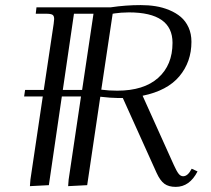

<svg xmlns="http://www.w3.org/2000/svg" viewBox="-20 -731 833 758"><path d="M75.2 -350.1 79.1 -376H152.8L191.9 -637.2Q193.8 -650.9 193.8 -655.8Q193.8 -668.5 187.3 -672.6Q180.7 -676.8 162.1 -676.8H121.1L124 -702.1H417Q476.1 -710.9 535.2 -710.9Q566.4 -710.9 594.2 -706.5Q622.1 -702.1 648.4 -691.2Q674.8 -680.2 693.8 -664.1Q712.9 -647.9 724.4 -622.8Q735.8 -597.7 735.8 -565.9Q735.8 -486.8 688.2 -429.9Q640.6 -373 543 -353L666 -80.1Q677.2 -55.2 685.1 -45.2Q692.9 -35.2 703.1 -35.2Q721.7 -35.2 736.8 -64.9L759.8 -54.2Q728.5 6.8 673.8 6.8Q646 6.8 629.2 -5.4Q612.3 -17.6 598.1 -48.8L464.8 -344.2H442.9Q418.9 -344.2 376 -349.1L324.2 0L249 3.9L251 -22L299.8 -350.1H224.1L172.9 0L98.1 3.9L100.1 -22L148.9 -350.1ZM228 -376H304.2L349.1 -676.8H272ZM379.9 -377Q409.2 -373 442.9 -373Q547.9 -373 604.5 -423.6Q661.1 -474.1 661.1 -562Q661.1 -682.1 488.8 -682.1Q474.1 -682.1 458 -680.9Q441.9 -679.7 433.6 -678.2L424.8 -676.8Z"/></svg>

Font: Dihjauti
Style: Italic
Weight: 400
Italic angle: -9°
Designer: T. Christopher White
Version: Version 3.0.0